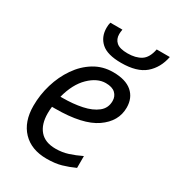

<svg xmlns="http://www.w3.org/2000/svg" viewBox="-184 -865 896 983"><g transform="rotate(30 264.5 -373.5)"><path d="M242.7 9.8Q152.3 9.8 100.8 -43.9Q49.3 -97.7 49.3 -191.9Q49.3 -256.8 68.1 -319.6Q86.9 -382.3 122.1 -433.3Q157.2 -484.4 206.8 -514.6Q256.3 -544.9 317.9 -544.9Q391.6 -544.9 429.7 -512Q467.8 -479 467.8 -421.4Q467.8 -340.3 391.4 -287.4Q314.9 -234.4 152.8 -234.4H134.3Q131.8 -214.8 131.8 -194.8Q131.8 -130.4 163.1 -94Q194.3 -57.6 256.8 -57.6Q295.4 -57.6 329.8 -68.6Q364.3 -79.6 401.9 -97.7V-27.8Q365.7 -11.2 329.1 -0.7Q292.5 9.8 242.7 9.8ZM146 -300.8H157.7Q220.2 -300.8 272.5 -311.8Q324.7 -322.8 356.4 -347.9Q388.2 -373 388.2 -415Q388.2 -442.4 369.6 -460Q351.1 -477.5 313 -477.5Q262.7 -477.5 215.3 -431.4Q168 -385.3 146 -300.8ZM327.6 -606Q246.1 -606 210 -638.4Q173.8 -670.9 173.8 -724.6Q173.8 -743.2 177.7 -756.8H249Q246.1 -740.7 246.1 -729Q246.1 -699.2 265.9 -681.9Q285.6 -664.6 332 -664.6Q379.9 -664.6 410.6 -684.1Q441.4 -703.6 451.7 -756.8H529.3Q515.6 -687.5 468.3 -646.7Q420.9 -606 327.6 -606Z"/></g></svg>

Font: Open Sans
Style: Italic
Weight: 400
Italic angle: -12°
Designer: Monotype Design Team
Foundry: Monotype Imaging Inc.
Version: Version 3.000; ttfautohint (v1.8.4)